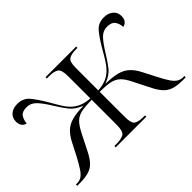

<svg xmlns="http://www.w3.org/2000/svg" viewBox="-96 -790 1037 1037"><g transform="rotate(-45 422.5 -271.0)"><path d="M8 0V-10H16Q36 -10 50.5 -19Q65 -28 80 -50Q95 -72 117 -113L156 -189Q174 -223 195.5 -243Q217 -263 251 -272Q285 -281 339 -282Q293 -299 269.5 -329Q246 -359 221 -400Q192 -447 169 -470.5Q146 -494 115 -494Q81 -494 68.5 -476.5Q56 -459 53 -431Q19 -439 19 -480Q19 -508 39 -525Q59 -542 91 -542Q135 -542 160 -513Q185 -484 218 -428Q237 -394 252.5 -369Q268 -344 285 -327Q309 -305 334.5 -295.5Q360 -286 392 -284V-455Q392 -503 374 -514.5Q356 -526 320 -526H302V-536H536V-526H526Q489 -526 471 -515Q453 -504 453 -458V-284Q484 -286 510 -295.5Q536 -305 559 -327Q576 -344 592 -369Q608 -394 627 -428Q660 -484 685 -513Q710 -542 753 -542Q785 -542 805.5 -525Q826 -508 826 -480Q826 -439 791 -431Q789 -459 776 -476.5Q763 -494 729 -494Q698 -494 675.5 -470.5Q653 -447 624 -400Q599 -359 575.5 -329Q552 -299 505 -282Q560 -281 593.5 -272Q627 -263 649 -243Q671 -223 689 -189L728 -113Q749 -72 764 -50Q779 -28 794 -19Q809 -10 829 -10H837V0H815Q772 0 745.5 -9Q719 -18 701 -37.5Q683 -57 667 -88L618 -185Q599 -224 579.5 -242.5Q560 -261 531 -267Q502 -273 453 -273V-80Q453 -32 470.5 -21Q488 -10 526 -10H536V0H302V-10H316Q356 -10 374 -21.5Q392 -33 392 -83V-273Q343 -273 313.5 -267Q284 -261 265 -242.5Q246 -224 226 -185L177 -88Q161 -57 143.5 -37.5Q126 -18 99 -9Q72 0 29 0Z"/></g></svg>

Font: Noto Serif Display Light
Style: Regular
Weight: 300
Designer: Monotype Design Team
Foundry: Monotype Imaging Inc.
Version: Version 2.009